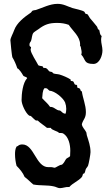

<svg xmlns="http://www.w3.org/2000/svg" viewBox="-20 -914 581 997"><path d="M512 -652C512 -671 505 -689 505 -708C505 -714 506 -721 508 -727C497 -734 499 -748 495 -759L489 -762C486 -768 486 -774 482 -778C471 -793 458 -806 447 -820C444 -824 437 -838 434 -840C431 -842 427 -841 424 -843C421 -845 421 -850 418 -853C408 -861 370 -868 357 -872C329 -881 310 -894 279 -894C239 -894 203 -874 166 -862C161 -861 155 -861 150 -859C146 -857 144 -852 141 -849C107 -826 67 -796 53 -756C49 -743 34 -717 34 -705C34 -698 42 -621 44 -617C55 -599 63 -580 70 -559C78 -558 95 -532 99 -524C103 -514 118 -517 121 -508C98 -484 92 -426 92 -394C92 -372 113 -327 131 -314C134 -312 138 -313 141 -311C146 -307 163 -288 168 -288C171 -288 173 -289 176 -288C190 -274 209 -263 224 -250H244C247 -238 281 -233 286 -224C293 -222 301 -225 308 -221C337 -204 345 -161 345 -132C345 -123 344 -114 344 -104C339 -95 327 -96 321 -85C316 -75 310 -66 302 -59C287 -58 271 -43 263 -43C258 -43 253 -46 247 -46C242 -46 236 -46 231 -46C166 -46 158 -164 96 -164C88 -164 78 -162 73 -156L66 -153C59 -141 58 -126 58 -113C58 -93 61 -72 66 -53C83 -36 99 -17 108 5C125 17 138 32 153 44C189 51 225 46 260 54C271 56 280 63 291 63C306 63 321 56 336 57H340C358 36 388 26 405 5C408 2 409 -6 411 -11L418 -14C424 -22 422 -32 428 -40C431 -45 435 -48 437 -53C441 -63 450 -113 450 -124C450 -156 440 -182 431 -211C429 -216 430 -222 428 -227C421 -242 407 -252 405 -269C412 -295 426 -299 426 -332C426 -369 410 -403 405 -440C397 -439 399 -449 395 -453C392 -457 384 -457 382 -459C379 -463 383 -469 379 -472C377 -475 372 -473 369 -475C365 -479 364 -488 360 -491C356 -494 351 -492 347 -495V-501C332 -511 306 -522 289 -527C278 -530 267 -529 257 -533L250 -540C246 -542 241 -541 237 -543C231 -547 228 -555 221 -559C215 -563 210 -560 205 -562L202 -569C195 -572 186 -571 179 -575C170 -594 139 -638 139 -657C139 -662 142 -663 141 -669L134 -675C134 -677 133 -679 133 -681C133 -693 137 -693 141 -701C146 -714 145 -731 153 -743C157 -748 173 -758 179 -762C212 -787 235 -795 277 -795C298 -795 318 -792 337 -785C358 -753 396 -725 396 -683C396 -679 394 -676 399 -672C400 -662 404 -652 404 -642C404 -638 403 -634 402 -630C426 -606 413 -582 465 -582C497 -582 512 -626 512 -652ZM324 -349C324 -341 323 -332 321 -324C306 -323 303 -333 292 -340C270 -340 263 -360 240 -359C229 -376 212 -389 199 -404C201 -420 200 -444 211 -456C229 -457 226 -450 237 -443C264 -442 308 -406 318 -382C322 -371 324 -360 324 -349Z"/></svg>

Font: Margarine
Style: Regular
Weight: 400
Designer: Astigmatic (AOETI)
Foundry: Astigmatic (AOETI)
Version: Version 1.000